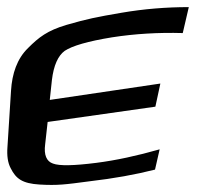

<svg xmlns="http://www.w3.org/2000/svg" viewBox="-71 -495 555 540"><path d="M365 -18 378 -75C315 -57 255 -44 200 -37C137 -29 96 -28 78 -35C60 -41 52 -59 56 -89L63 -152L366 -195L380 -260L69 -214L75 -270C80 -311 92 -338 111 -352C132 -366 176 -379 244 -390C308 -400 375 -404 443 -402L460 -475C397 -475 334 -470 270 -459C200 -447 175 -442 116 -425C62 -409 38 -390 8 -360C-23 -330 -37 -288 -40 -240L-50 -82C-52 -57 -49 -37 -41 -22C-26 8 -8 21 40 24C91 27 112 24 180 15C249 7 310 -4 365 -18Z"/></svg>

Font: Gamestation Warped
Style: Italic
Weight: 400
Designer: Jonas Hecksher
Foundry: Jonas Hecksher, Playtypeª, e-types AS
Version: Version 1.003